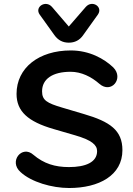

<svg xmlns="http://www.w3.org/2000/svg" viewBox="-20 -933 667 963"><path d="M327 10C476 10 594 -53 594 -180C594 -280 531 -323 401 -361L293 -393C215 -416 191 -430 191 -475C191 -537 244 -573 334 -573C388 -573 438 -548 478 -513C538 -460 603 -540 548 -595C503 -638 429 -680 335 -680C175 -680 63 -593 63 -462C63 -374 121 -323 248 -286L358 -254C440 -230 467 -206 467 -175C467 -119 409 -95 326 -95C256 -95 200 -112 147 -157C91 -207 22 -124 83 -70C137 -20 240 10 327 10ZM325 -719C355 -719 380 -731 398 -758L471 -860C498 -899 442 -935 410 -898L325 -800L241 -898C209 -935 152 -898 179 -860L252 -758C271 -731 295 -719 325 -719Z"/></svg>

Font: SN Pro SemiBold
Style: Regular
Weight: 600
Designer: Tobias Whetton
Foundry: Supernotes
Version: Version 1.003;Glyphs 3.3 (3324)